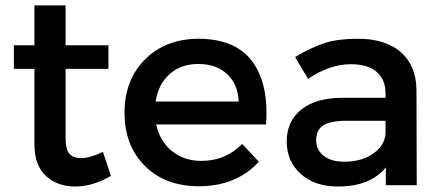

<svg xmlns="http://www.w3.org/2000/svg" viewBox="-20 -678 1615 703"><path d="M30.8 -425.8V-512.2H106V-658.2H220.2V-512.2H377V-425.8H220.2V-170.9Q220.2 -131.3 234.1 -115.2Q248 -99.1 276.9 -99.1Q310.1 -99.1 356.9 -122.1L386.2 -34.2Q320.3 4.9 254.9 4.9Q189.9 4.9 147.9 -33.9Q106 -72.8 106 -149.9V-425.8Z M705.1 -536.1Q841.8 -536.1 903.3 -453.4Q964.8 -370.6 954.1 -222.2H551.8Q565.4 -160.6 609.6 -124.8Q653.8 -88.9 716.8 -88.9Q806.2 -88.9 866.7 -150.9L927.7 -85.9Q846.2 3.9 708 3.9Q585.4 3.9 510.7 -70.3Q436 -144.5 436 -265.1Q436 -385.7 511 -460.4Q585.9 -535.2 705.1 -536.1ZM549.8 -306.2H854Q851.1 -370.1 811.3 -407Q771.5 -443.8 706.1 -443.8Q643.1 -443.8 601.3 -407Q559.6 -370.1 549.8 -306.2Z M1029.8 -160.2Q1029.8 -233.9 1082.8 -276.6Q1135.7 -319.3 1231 -319.8H1391.6V-335.9Q1391.6 -386.7 1359.1 -414.8Q1326.7 -442.9 1264.6 -442.9Q1187 -442.9 1107.9 -389.2L1060.5 -469.2Q1121.6 -505.4 1169.9 -520.8Q1218.3 -536.1 1289.6 -536.1Q1392.1 -536.1 1448 -486.8Q1503.9 -437.5 1504.9 -349.1L1505.9 0H1392.6V-64.9Q1335.9 4.9 1216.8 4.9Q1131.8 4.9 1080.8 -41.5Q1029.8 -87.9 1029.8 -160.2ZM1137.7 -165Q1137.7 -128.9 1165.3 -107.4Q1192.9 -85.9 1240.7 -85.9Q1302.2 -85.9 1344.7 -114.5Q1387.2 -143.1 1391.6 -187V-235.8H1247.6Q1190.4 -235.8 1164.1 -219.2Q1137.7 -202.6 1137.7 -165Z"/></svg>

Font: Trueno
Style: Rg
Weight: 400
Designer: Julieta Ulanovsky
Foundry: Julieta Ulanovsky
Version: Version 3.001b